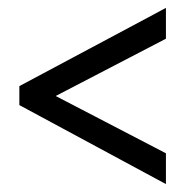

<svg xmlns="http://www.w3.org/2000/svg" viewBox="-20 -598 469 486"><path d="M400 -132V-210L121 -355L400 -500V-578L29 -380V-332Z"/></svg>

Font: Noto Sans Sinhala UI ExtraCondensed
Style: Regular
Weight: 400
Width: 2
Designer: Jelle Bosma - Monotype Design Team
Foundry: Monotype Imaging Inc.
Version: Version 2.006